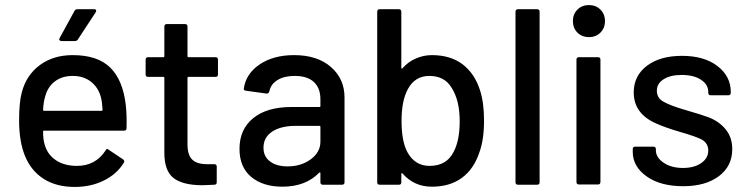

<svg xmlns="http://www.w3.org/2000/svg" viewBox="-20 -737 2983 766"><path d="M481.9 -317.9Q486.3 -277.3 484.9 -226.1Q484.9 -215.8 475.1 -215.8H155.8Q151.9 -215.8 151.9 -211.9Q151.9 -180.2 158.2 -160.2Q169.4 -120.1 203.1 -97.7Q236.8 -75.2 287.1 -75.2Q360.8 -75.2 400.9 -136.2Q405.8 -147.5 414.1 -139.2L471.2 -101.1Q478.5 -95.2 474.1 -87.9Q446.3 -42.5 394.5 -16.8Q342.8 8.8 277.8 8.8Q205.6 8.8 155.3 -22.7Q105 -54.2 80.1 -113.8Q56.2 -171.9 56.2 -256.8Q56.2 -329.1 66.9 -368.2Q85 -437.5 138.9 -477.3Q192.9 -517.1 270 -517.1Q369.1 -517.1 419.7 -467.5Q470.2 -418 481.9 -317.9ZM270 -434.1Q228 -434.1 199.7 -412.8Q171.4 -391.6 161.1 -355Q153.3 -330.6 151.9 -298.8Q151.9 -294.9 155.8 -294.9H384.8Q389.2 -294.9 389.2 -298.8Q387.7 -329.1 382.8 -348.1Q372.6 -387.7 343 -410.9Q313.5 -434.1 270 -434.1ZM278.8 -573.2H226.1Q220.2 -573.2 217.5 -576.7Q214.8 -580.1 217.8 -585L276.9 -692.9Q279.8 -700.2 289.1 -700.2H356Q361.8 -700.2 363.3 -696.8Q364.7 -693.4 361.8 -688L291 -580.1Q287.1 -573.2 278.8 -573.2Z M849.6 -499V-439.9Q849.6 -430.2 839.8 -430.2H731.9Q728 -430.2 728 -425.8V-161.1Q728 -119.1 746.6 -100.6Q765.1 -82 805.7 -82H835Q844.7 -82 844.7 -71.8V-9.8Q844.7 0 835 0Q793 2 788.6 2Q709.5 2 672.6 -26.6Q635.7 -55.2 635.7 -127V-425.8Q635.7 -430.2 631.8 -430.2H570.8Q561 -430.2 561 -439.9V-499Q561 -508.8 570.8 -508.8H631.8Q635.7 -508.8 635.7 -513.2V-630.9Q635.7 -641.1 646 -641.1H717.8Q728 -641.1 728 -630.9V-513.2Q728 -508.8 731.9 -508.8H839.8Q849.6 -508.8 849.6 -499Z M1153.3 -517.1Q1246.1 -517.1 1300.3 -469.7Q1354.5 -422.4 1354.5 -348.1V-9.8Q1354.5 0 1344.2 0H1268.6Q1258.3 0 1258.3 -9.8V-45.9Q1258.3 -51.3 1253.4 -47.9Q1199.2 7.8 1106.4 7.8Q1029.3 7.8 982.4 -31Q935.5 -69.8 935.5 -143.1Q935.5 -221.2 990.2 -265.6Q1044.9 -310.1 1142.6 -310.1H1254.4Q1258.3 -310.1 1258.3 -314V-340.8Q1258.3 -385.7 1232.2 -409.9Q1206.1 -434.1 1155.3 -434.1Q1113.8 -434.1 1087.2 -417.7Q1060.5 -401.4 1054.7 -373Q1051.8 -362.3 1042.5 -363.8L961.4 -375Q951.2 -376.5 952.6 -382.8Q960.9 -442.9 1015.9 -480Q1070.8 -517.1 1153.3 -517.1ZM1127.4 -73.2Q1181.6 -73.2 1220 -101.6Q1258.3 -129.9 1258.3 -171.9V-231Q1258.3 -234.9 1254.4 -234.9H1160.6Q1100.6 -234.9 1065.9 -211.9Q1031.2 -189 1031.2 -147.9Q1031.2 -112.3 1057.4 -92.8Q1083.5 -73.2 1127.4 -73.2Z M1895 -377Q1911.1 -328.1 1911.1 -255.9Q1911.1 -178.7 1892.1 -127.9Q1870.1 -62 1822.3 -27.1Q1774.4 7.8 1703.1 7.8Q1631.8 7.8 1585.9 -44.9Q1584 -46.9 1582.5 -46.1Q1581.1 -45.4 1581.1 -43V-9.8Q1581.1 0 1571.3 0H1495.1Q1484.9 0 1484.9 -9.8V-689.9Q1484.9 -700.2 1495.1 -700.2H1571.3Q1581.1 -700.2 1581.1 -689.9V-466.8Q1581.1 -464.4 1582.5 -463.6Q1584 -462.9 1585.9 -464.8Q1607.4 -489.7 1638.4 -503.4Q1669.4 -517.1 1703.1 -517.1Q1776.9 -517.1 1825.2 -480.7Q1873.5 -444.3 1895 -377ZM1789.1 -129.9Q1814 -174.8 1814 -253.9Q1814 -335.9 1782.2 -386.2Q1753.9 -434.1 1692.9 -434.1Q1636.2 -434.1 1607.9 -382.8Q1582 -336.4 1582 -254.9Q1582 -171.9 1606 -128.9Q1635.7 -75.2 1693.8 -75.2Q1761.2 -75.2 1789.1 -129.9Z M2122.6 0H2046.9Q2036.6 0 2036.6 -9.8V-689.9Q2036.6 -700.2 2046.9 -700.2H2122.6Q2132.8 -700.2 2132.8 -689.9V-9.8Q2132.8 0 2122.6 0Z M2375.5 -606.9Q2357.4 -588.9 2329.6 -588.9Q2301.8 -588.9 2283.7 -606.9Q2265.6 -625 2265.6 -652.8Q2265.6 -680.7 2283.7 -698.7Q2301.8 -716.8 2329.6 -716.8Q2357.4 -716.8 2375.5 -698.7Q2393.6 -680.7 2393.6 -652.8Q2393.6 -625 2375.5 -606.9ZM2365.7 -1H2289.6Q2279.8 -1 2279.8 -11.2V-499Q2279.8 -508.8 2289.6 -508.8H2365.7Q2375.5 -508.8 2375.5 -499V-11.2Q2375.5 -1 2365.7 -1Z M2705.6 5.9Q2614.7 5.9 2559.6 -33.4Q2504.4 -72.8 2504.4 -130.9V-142.1Q2504.4 -151.9 2514.6 -151.9H2586.4Q2596.7 -151.9 2596.7 -142.1V-137.2Q2596.7 -108.9 2627.4 -87.9Q2658.2 -66.9 2704.6 -66.9Q2749.5 -66.9 2777.6 -86.4Q2805.7 -106 2805.7 -136.2Q2805.7 -165.5 2779.8 -180.2Q2755.4 -192.9 2695.3 -210Q2634.3 -228 2600.6 -243.2Q2508.3 -282.2 2508.3 -368.2Q2508.3 -434.6 2560.8 -474.4Q2613.3 -514.2 2700.7 -514.2Q2789.6 -514.2 2842.5 -473.4Q2895.5 -432.6 2895.5 -370.1V-367.2Q2895.5 -356.9 2885.7 -356.9H2815.4Q2805.7 -356.9 2805.7 -367.2V-370.1Q2805.7 -399.9 2776.6 -418.9Q2747.6 -438 2699.7 -438Q2654.8 -438 2627.7 -420.9Q2600.6 -403.8 2600.6 -375Q2600.6 -345.7 2627.4 -331.1Q2654.8 -315.4 2712.4 -298.8Q2778.3 -279.8 2809.6 -268.1Q2851.1 -251 2876.2 -219.5Q2901.4 -188 2901.4 -142.1Q2901.4 -74.2 2848.1 -34.2Q2794.9 5.9 2705.6 5.9Z"/></svg>

Font: Gruenseis Font Medium
Style: Regular
Weight: 500
Designer: Jeremy Tribby
Foundry: Tribby Type
Version: Version 1.408;Glyphs 3.1.2 (3151)